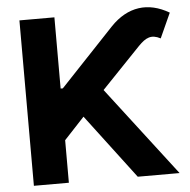

<svg xmlns="http://www.w3.org/2000/svg" viewBox="-52 -789 834 841"><g transform="rotate(-5 364.5 -368.5)"><path d="M63.2 0H217V-187.1L306.1 -282.7L519.9 0H703.8L403.8 -391.3L575.3 -570.3C608 -604 633.2 -615.8 672.9 -594.8L722.3 -703.8C630.7 -757.8 540.1 -744.7 465.2 -666.9L226.6 -414.1H217V-727.3H63.2Z"/></g></svg>

Font: Karasuma Gothic
Style: Bold
Weight: 700
Designer: Rasmus Andersson / Ryoko Nishizuka
Foundry: Genbu
Version: Version 1.00